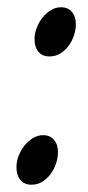

<svg xmlns="http://www.w3.org/2000/svg" viewBox="-20 -489 240 524"><path d="M187 -422.9Q187 -408.2 181.9 -392.6Q176.8 -377 167.5 -364.3Q158.2 -351.6 145 -343.3Q131.8 -335 115.2 -335Q95.2 -335 84.7 -347.9Q74.2 -360.8 74.2 -382.8Q74.2 -396.5 79.8 -411.9Q85.4 -427.2 95.2 -439.9Q105 -452.6 118.2 -460.9Q131.3 -469.2 147 -469.2Q165 -469.2 176 -456.8Q187 -444.3 187 -422.9ZM138.2 -74.2Q138.2 -59.1 133.1 -43.2Q127.9 -27.3 118.4 -14.4Q108.9 -1.5 95.7 6.8Q82.5 15.1 65.9 15.1Q46.4 15.1 35.6 2Q24.9 -11.2 24.9 -33.2Q24.9 -47.4 30.5 -62.7Q36.1 -78.1 46.1 -90.8Q56.2 -103.5 69.3 -111.8Q82.5 -120.1 98.1 -120.1Q116.2 -120.1 127.2 -107.4Q138.2 -94.7 138.2 -74.2Z"/></svg>

Font: Gentium Plus Viet
Style: Italic
Weight: 400
Italic angle: -8°
Designer: J. Victor Gaultney, Annie Olsen, Iska Routamaa, Becca Hirsbrunner
Foundry: SIL International
Version: Version 5.000